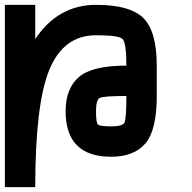

<svg xmlns="http://www.w3.org/2000/svg" viewBox="-20 -645 790 790"><path d="M500 -250Q406.2 -250 390.6 -242.2Q375 -234.4 375 -187.5Q375 -140.6 382.8 -132.8Q390.6 -125 437.5 -125Q484.4 -125 492.2 -140.6Q500 -156.2 500 -250ZM0 125V-625H125V-484.4Q218.8 -625 375 -625Q515.6 -625 570.3 -570.3Q625 -515.6 625 -375V-250Q625 -109.4 578.1 -54.7Q531.2 0 437.5 0Q250 0 250 -187.5Q250 -281.2 304.7 -328.1Q359.4 -375 500 -375Q500 -468.8 484.4 -484.4Q468.8 -500 375 -500Q242.2 -500 183.6 -359.4Q125 -218.8 125 125Z"/></svg>

Font: CraftyPE
Style: Regular
Weight: 400
Designer: Erek Butcher
Foundry: Haunted Coop
Version: Version 0.018;April 4, 2024;FontCreator 15.0.0.2962 64-bit